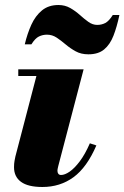

<svg xmlns="http://www.w3.org/2000/svg" viewBox="-20 -737 497 767"><path d="M149.5 10Q92 10 64 -10.5Q36 -31 36 -69Q36 -83.5 38 -94.2Q40 -105 41.5 -112L125.5 -433.5H53V-460H314L213 -74.5Q212 -70.5 210.8 -65Q209.5 -59.5 209.5 -54.5Q209.5 -47.5 213 -42.8Q216.5 -38 224 -38Q239 -38 258.5 -51.5Q278 -65 299 -93Q320 -121 339 -164.5L365 -156Q327 -68 273.5 -29Q220 10 149.5 10ZM333 -520Q304 -520 282.2 -532Q260.5 -544 242.2 -559.5Q224 -575 206.2 -586.8Q188.5 -598.5 167.5 -598.5Q150.5 -598.5 135.5 -591.2Q120.5 -584 105.5 -560H79Q89 -602.5 105.2 -638.2Q121.5 -674 147.8 -695.5Q174 -717 213.5 -717Q239.5 -717 260.5 -705Q281.5 -693 299 -677.2Q316.5 -661.5 333.2 -649.5Q350 -637.5 368.5 -637.5Q386 -637.5 400.8 -645.2Q415.5 -653 430.5 -677H457Q447 -629.5 433.2 -594.2Q419.5 -559 396 -539.5Q372.5 -520 333 -520Z"/></svg>

Font: Bodoni Moda 9pt Black
Style: Italic
Weight: 900
Italic angle: -13°
Designer: Owen Earl
Foundry: indestructible type
Version: Version 2.004